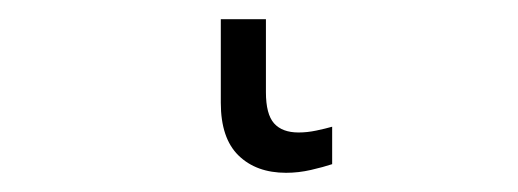

<svg xmlns="http://www.w3.org/2000/svg" viewBox="-20 41 540 200"><path d="M278 221Q247 221 228.5 203Q210 185 210 148V61H257V137Q257 160 265.5 169.5Q274 179 291 179Q300 179 309.5 177Q319 175 326 173V212Q317 215 304 218Q291 221 278 221Z"/></svg>

Font: Noto Sans Mono ExtraCondensed Light
Style: Regular
Weight: 300
Width: 2
Designer: Monotype Design Team
Foundry: Monotype Imaging Inc.
Version: Version 2.014; ttfautohint (v1.8.4.7-5d5b)